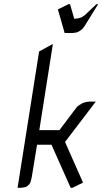

<svg xmlns="http://www.w3.org/2000/svg" viewBox="-20 -898 489 918"><path d="M64 0 167 -651.9 232.9 -688 168 -275.9H264.2L348.1 -387.2L357.9 -395L371.1 -402.8L374 -404.8L391.1 -410.2L405.8 -412.1H438L293.9 -223.1L291 -219.2L377 -24.9L326.2 0H317.9L226.1 -206.1H157.2L131.8 -50.8L127.9 -34.2L125 -24.9L120.1 -17.1L109.9 -7.8L103 -3.9L94.2 -2L79.1 0ZM256.8 -853 307.1 -877.9H314.9L335 -808.1L353 -810.1L369.1 -814.9L373 -816.9L386.2 -826.2L440.9 -877.9H449.2L384.8 -773.9L376 -762.2L372.1 -757.8L357.9 -748L350.1 -744.1L342.8 -742.2L326.2 -740.2H289.1Z"/></svg>

Font: Petahja
Style: Italic
Weight: 400
Designer: T. Christopher White
Version: Version 1.1